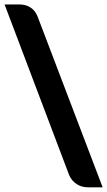

<svg xmlns="http://www.w3.org/2000/svg" viewBox="-38 -768 468 838"><path d="M-18 -748.5H48Q75 -748.5 95.5 -735Q116 -721.5 126 -696L410 49.5H344Q332 49.5 319.8 46Q307.5 42.5 296.8 35.5Q286 28.5 277 18Q268 7.5 263 -6Z"/></svg>

Font: LatoHex
Style: Regular
Weight: 900
Designer: Lukasz Dziedzic
Foundry: tyPoland Lukasz Dziedzic
Version: Version 1.104; Western+Polish opensource